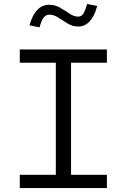

<svg xmlns="http://www.w3.org/2000/svg" viewBox="-20 -950 640 970"><path d="M80 0V-67H262V-633H80V-700H520V-633H339V-67H520V0ZM180 -812 129 -822Q143 -873 168 -899.5Q193 -926 229 -926Q258 -926 283.5 -911Q309 -896 331.5 -881Q354 -866 374 -866Q391 -866 400.5 -880Q410 -894 420 -930L471 -920Q458 -869 433.5 -842.5Q409 -816 375 -816Q347 -816 322 -831Q297 -846 274.5 -861Q252 -876 231 -876Q212 -876 200.5 -861.5Q189 -847 180 -812Z"/></svg>

Font: Red Hat Mono
Style: Regular
Weight: 300
Monospace: yes
Designer: Pentagram, MCKL
Foundry: Pentagram, MCKL
Version: Version 1.023